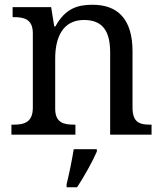

<svg xmlns="http://www.w3.org/2000/svg" viewBox="-20 -566 685 807"><path d="M28 0H297V-42H292C248 -42 212 -50 212 -109V-320C212 -406 242 -482 333 -482C414 -482 443 -432 443 -345V0H617V-42H612C567 -42 537 -51 537 -114V-350C537 -487 474 -546 369 -546C305 -546 254 -530 213 -455H208L195 -536H33V-494H38C82 -494 118 -485 118 -426V-114C118 -51 81 -42 36 -42H28ZM260 208V221H304C332 179 369 113 387 71V61H290C282 109 271 164 260 208Z"/></svg>

Font: Noto Serif Devanagari
Style: Regular
Weight: 400
Designer: Universal Thirst, Indian Type Foundry and the Monotype Design Team
Foundry: Monotype Imaging Inc.
Version: Version 2.004